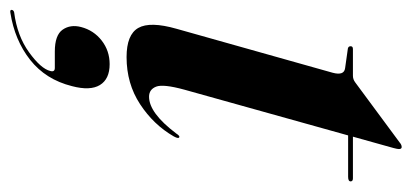

<svg xmlns="http://www.w3.org/2000/svg" viewBox="-244 -338 815 380"><g transform="rotate(90 164.0 -148.5)"><path d="M109.5 -423.5 70.5 -429Q66 -430 66 -434.5Q66 -439 71.5 -439H124.5Q131.5 -439 137.5 -443.5L256.5 -531.5Q261 -535.5 265.5 -535.5Q269.5 -535.5 269.5 -530Q269.5 -527 267.5 -519.5L245 -439H327.5Q333.5 -439 333.5 -434.5Q333.5 -429.5 324.5 -429.5H242.5L152 -105.5Q140.5 -63.5 146 -49.5Q151.5 -35.5 166 -35.5Q198 -35.5 238.5 -89Q243 -96 245.5 -95.5Q250 -94.5 244.5 -84.5Q221.5 -44.5 180.8 -17.8Q140 9 87.5 9Q43 9 29.8 -14.2Q16.5 -37.5 31.5 -90L118.5 -399Q124.5 -421.5 109.5 -423.5ZM76.5 151Q44 151 33.2 135.5Q22.5 120 28 99Q34.5 74 54.8 58.2Q75 42.5 101.5 42.5Q131 42.5 142.8 61.8Q154.5 81 145 117Q132 169 93 199.8Q54 230.5 -0.5 239Q-6 240 -6 236.5Q-5.5 232.5 -1 231.5Q45.5 225.5 78 202Q110.5 178.5 115 160Q117.5 151 109 151Z"/></g></svg>

Font: Fraunces 144pt S000 SemiBold
Style: Italic
Weight: 600
Italic angle: -16°
Version: Version 1.000; ttfautohint (v1.8.3)